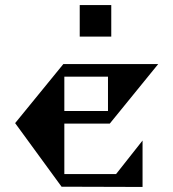

<svg xmlns="http://www.w3.org/2000/svg" viewBox="-20 -740 687 761"><path d="M296 -720H421V-595H296ZM545 -183V1L224 0L40 -252L231 -486H607L415 -250H235V-50H440ZM408 -436H235V-300H408Z"/></svg>

Font: Chokokutai
Style: Regular
Weight: 400
Designer: 108号,108go
Foundry: Font Zone 108
Version: Version 1.000; ttfautohint (v1.8.3)